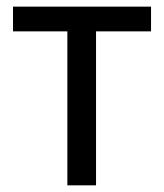

<svg xmlns="http://www.w3.org/2000/svg" viewBox="-20 -556 493 576"><path d="M433.1 -536.1H19V-461.9H182.1V0H268.1V-461.9H433.1Z"/></svg>

Font: Avrile Sans
Style: Regular
Weight: 400
Designer: Monotype Design Team, Google (font), Stefan Peev (BGR Cyrillic), Cristiano Sobral (main changes)
Foundry: The Avrile Sans Project Authors
Version: Version 3.110